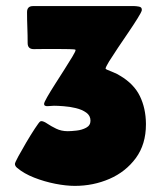

<svg xmlns="http://www.w3.org/2000/svg" viewBox="-20 -607 542 634"><path d="M423.8 -586.9Q429.2 -586.9 438.7 -585.2Q448.2 -583.5 448.2 -575.7V-572.8Q446.8 -566.4 434.3 -546.4Q421.9 -526.4 404.3 -500.5Q386.7 -474.6 369.4 -449Q352.1 -423.3 340.3 -404.3Q328.6 -385.3 328.6 -379.9Q329.6 -379.4 330.8 -378.4Q332 -377.4 333 -377Q344.2 -372.1 355.5 -367.7Q366.7 -363.3 377.4 -356.4Q422.4 -329.6 441.9 -289.6Q461.4 -249.5 461.9 -198.7V-196.3Q461.9 -130.4 428.5 -85Q395 -39.6 341.6 -16.4Q288.1 6.8 227.1 6.8Q198.2 6.8 162.4 -0.2Q126.5 -7.3 92.8 -20.5Q59.1 -33.7 36.6 -52.7Q29.3 -58.6 29.3 -65.9Q29.3 -69.8 40.5 -90.6Q51.8 -111.3 66.9 -137Q82 -162.6 95.2 -182.6Q108.4 -202.6 112.3 -205.6Q114.7 -207 116.7 -207Q124 -207 136.2 -198.7Q148.4 -190.4 165.5 -182.1Q182.6 -173.8 203.6 -173.8Q214.8 -173.8 232.7 -175.8Q250.5 -177.7 264.6 -185.3Q278.8 -192.9 278.8 -208.5Q278.8 -225.1 264.9 -235.1Q251 -245.1 230.5 -250Q210 -254.9 189.9 -256.3Q169.9 -257.8 158.2 -257.8Q153.3 -257.8 139.4 -256.6Q125.5 -255.4 125.5 -263.7Q125.5 -268.6 136 -286.9Q146.5 -305.2 162.1 -329.6Q177.7 -354 193.1 -378.2Q208.5 -402.3 219 -419.9Q229.5 -437.5 229.5 -441.4Q229.5 -442.4 229 -442.9Q227.1 -444.3 207.8 -444.8Q188.5 -445.3 163.6 -445.3Q138.7 -445.3 117.7 -445.1Q96.7 -444.8 91.3 -444.8Q71.3 -444.8 71.3 -464.8Q71.3 -490.7 70.3 -516.1Q69.3 -541.5 69.3 -566.9Q69.3 -586.9 88.9 -586.9Z"/></svg>

Font: Belanosima
Style: Bold
Weight: 700
Designer: The DocRepair Project, Santiago Orozco
Foundry: Google
Version: Version 2.000